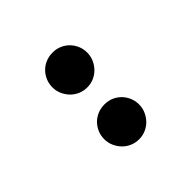

<svg xmlns="http://www.w3.org/2000/svg" viewBox="-138 -708 877 877"><g transform="rotate(-45 300.0 -270.0)"><path d="M187 -103Q187 -127 196 -147.5Q205 -168 220 -183Q235 -198 255.5 -206.5Q276 -215 300 -215Q324 -215 344 -206.5Q364 -198 379 -183Q394 -168 403 -147.5Q412 -127 412 -103Q412 -80 403 -59.5Q394 -39 379 -23.5Q364 -8 343.5 1Q323 10 300 10Q276 10 255.5 1Q235 -8 220 -23.5Q205 -39 196 -59.5Q187 -80 187 -103ZM187 -438Q187 -462 196 -482.5Q205 -503 220 -518Q235 -533 255.5 -541.5Q276 -550 300 -550Q324 -550 344 -541.5Q364 -533 379 -518Q394 -503 403 -482.5Q412 -462 412 -438Q412 -415 403 -394.5Q394 -374 379 -358.5Q364 -343 343.5 -334Q323 -325 300 -325Q276 -325 255.5 -334Q235 -343 220 -358.5Q205 -374 196 -394.5Q187 -415 187 -438Z"/></g></svg>

Font: Maple Mono ExtraBold
Style: Regular
Weight: 800
Monospace: yes
Designer: subframe7536
Version: Version 7.000